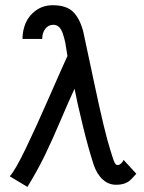

<svg xmlns="http://www.w3.org/2000/svg" viewBox="-20 -714 558 742"><path d="M85.9 8.3 17.6 -32.7Q38.6 -55.2 79.1 -139.2Q119.6 -223.1 172.1 -343.3Q224.6 -463.4 240.7 -497.6Q236.3 -527.8 232.7 -546.9Q229 -565.9 222.9 -583.7Q216.8 -601.6 207.8 -609.9Q198.7 -618.2 186 -618.2Q167 -618.2 155 -602.5Q143.1 -586.9 143.1 -563.5H66.9Q66.9 -596.2 79.3 -625.2Q91.8 -654.3 119.4 -674.1Q147 -693.8 184.1 -693.8Q235.8 -693.8 261.7 -668.9Q287.6 -644 301.3 -593.8Q304.7 -580.6 344.5 -391.4Q384.3 -202.1 407.7 -129.9Q409.2 -124.5 411.9 -116.5Q414.6 -108.4 415.8 -104.5Q417 -100.6 418.9 -95Q420.9 -89.4 422.4 -86.7Q423.8 -84 425.8 -81.1Q427.7 -78.1 430.2 -77.1Q432.6 -76.2 435.1 -76.2Q440.9 -76.2 446.5 -81.1Q452.1 -85.9 455.1 -90.8L457.5 -96.2L506.8 -42.5Q489.3 -22.9 481.9 -16.4Q474.6 -9.8 461.4 -4.9Q448.2 0 427.7 0Q398.9 0 376.5 -20.8Q354 -41.5 341.8 -78.1Q320.8 -142.6 299.1 -232.2Q277.3 -321.8 268.1 -371.1Q247.1 -326.2 214.8 -250.2Q182.6 -174.3 153.8 -114.7Q125 -55.2 85.9 8.3Z"/></svg>

Font: Fantasque Sans Mono
Style: Regular
Weight: 400
Monospace: yes
Designer: Jany Belluz
Version: Version 1.8.0 ; ttfautohint (v1.8.2)